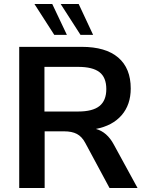

<svg xmlns="http://www.w3.org/2000/svg" viewBox="-20 -939 735 959"><path d="M667 0H527L406 -225Q389 -257 364 -270Q339 -283 301 -283H203V0H76V-705H388Q508 -705 570.5 -651.5Q633 -598 633 -497Q633 -416 587.5 -363.5Q542 -311 459 -295Q515 -280 549 -216ZM511 -494Q511 -552 477 -578.5Q443 -605 370 -605H202V-382H370Q443 -382 477 -409.5Q511 -437 511 -494ZM251 -765 152 -919H241L314 -765ZM382 -765 283 -919H373L445 -765Z"/></svg>

Font: wassup Sans
Style: Bold
Weight: 700
Version: Version 2.001